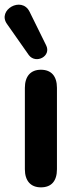

<svg xmlns="http://www.w3.org/2000/svg" viewBox="-53 -798 319 826"><path d="M123 8C169 8 192 -20 192 -70V-420C192 -470 168 -498 123 -498C79 -498 54 -470 54 -420V-70C54 -20 79 8 123 8ZM-23 -695 71 -561C101 -521 170 -556 145 -604L74 -748C40 -816 -66 -755 -23 -695Z"/></svg>

Font: SN Pro
Style: Bold
Weight: 700
Designer: Tobias Whetton
Foundry: Supernotes
Version: Version 1.003;Glyphs 3.3 (3324)